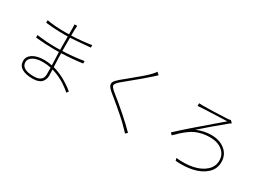

<svg xmlns="http://www.w3.org/2000/svg" viewBox="-32 -1503 3064 2267"><g transform="rotate(30 1500.0 -369.5)"><path d="M524.4 -101.6Q524.4 -112.3 523.9 -143.1Q523.4 -173.8 523.4 -192.4Q470.7 -204.1 414.1 -204.1Q328.1 -204.1 280.3 -174.8Q232.4 -145.5 232.4 -101.6Q232.4 -2.9 402.3 -2.9Q524.4 -2.9 524.4 -101.6ZM850.6 -56.6 832 -28.3Q703.1 -142.6 553.7 -184.6Q556.6 -128.9 556.6 -101.6Q556.6 -79.1 550.3 -58.6Q543.9 -38.1 528.3 -17.6Q512.7 2.9 480 15.1Q447.3 27.3 402.3 27.3Q305.7 27.3 253.9 -4.9Q202.1 -37.1 202.1 -100.6Q202.1 -161.1 259.8 -197.8Q317.4 -234.4 417 -234.4Q463.9 -234.4 522.5 -222.7Q521.5 -256.8 519 -321.8Q516.6 -386.7 515.6 -401.4Q496.1 -400.4 456.1 -400.4Q330.1 -400.4 197.3 -414.1V-448.2Q329.1 -429.7 456.1 -429.7Q494.1 -429.7 515.6 -430.7Q514.6 -448.2 514.6 -476.6V-612.3Q498 -611.3 462.9 -611.3Q338.9 -611.3 212.9 -626V-660.2Q315.4 -640.6 461.9 -640.6Q497.1 -640.6 514.6 -641.6V-724.6Q514.6 -760.7 512.7 -776.4H548.8Q545.9 -756.8 544.9 -713.9V-641.6Q687.5 -647.5 816.4 -668V-634.8Q628.9 -617.2 544.9 -613.3V-476.6V-431.6Q680.7 -436.5 832 -460V-426.8Q692.4 -407.2 545.9 -402.3Q546.9 -319.3 552.7 -215.8Q701.2 -176.8 850.6 -56.6Z M1639.6 -781.2 1672.9 -752Q1667 -747.1 1646.5 -728Q1626 -709 1624 -707Q1562.5 -649.4 1318.4 -450.2Q1267.6 -407.2 1268.1 -382.8Q1268.6 -358.4 1323.2 -314.5Q1408.2 -248 1520.5 -149.9Q1632.8 -51.8 1700.2 18.6L1672.9 42Q1666 33.2 1647.5 15.1Q1628.9 -2.9 1623 -9.8Q1550.8 -89.8 1294.9 -297.9Q1251 -334 1239.7 -361.3Q1228.5 -388.7 1242.2 -412.1Q1255.9 -435.5 1298.8 -472.7Q1317.4 -488.3 1388.7 -546.4Q1460 -604.5 1516.1 -652.8Q1572.3 -701.2 1602.5 -733.4Q1629.9 -763.7 1639.6 -781.2Z M2252.9 -668 2252 -705.1Q2270.5 -703.1 2309.6 -703.1Q2418.9 -703.1 2637.7 -713.9Q2665 -716.8 2676.8 -720.7L2705.1 -692.4Q2702.1 -690.4 2695.8 -686Q2689.5 -681.6 2682.1 -676.3Q2674.8 -670.9 2672.9 -668.9Q2496.1 -524.4 2370.1 -411.1Q2466.8 -453.1 2566.4 -453.1Q2680.7 -453.1 2754.4 -393.1Q2828.1 -333 2828.1 -234.4Q2828.1 -140.6 2760.3 -78.1Q2692.4 -15.6 2586.9 8.3Q2481.4 32.2 2352.5 22.5L2342.8 -11.7Q2464.8 2 2567.9 -19.5Q2670.9 -41 2734.4 -98.1Q2797.9 -155.3 2797.9 -236.3Q2797.9 -320.3 2733.9 -371.1Q2669.9 -421.9 2564.5 -421.9Q2509.8 -421.9 2460.4 -410.6Q2411.1 -399.4 2375 -383.3Q2338.9 -367.2 2298.3 -336.9Q2257.8 -306.6 2230.5 -281.7Q2203.1 -256.8 2161.1 -214.8L2135.7 -240.2Q2206.1 -306.6 2308.6 -396Q2411.1 -485.4 2518.1 -576.2Q2625 -667 2647.5 -686.5Q2624 -685.5 2545.9 -682.6Q2467.8 -679.7 2400.4 -676.8Q2333 -673.8 2310.5 -672.9Q2288.1 -671.9 2252.9 -668Z"/></g></svg>

Font: Gen Shin Gothic ExtraLight
Style: Regular
Weight: 100
Designer: [Source Han Sans]
Ryoko NISHIZUKA  (kana & ideographs); Paul D. Hunt (Latin, Greek & Cyrillic); Wenlong ZHANG  (bopomofo
Version: Version 1.002.20150607